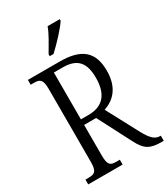

<svg xmlns="http://www.w3.org/2000/svg" viewBox="-223 -1033 996 1136"><g transform="rotate(-30 275.0 -465.5)"><path d="M216 -784V-771H242C288 -813 356 -886 377 -921V-931H294C278 -886 245 -834 216 -784ZM34 0H269V-33H245C204 -33 189 -43 189 -109V-317H271L388 -91C425 -18 458 0 537 0H550V-35H545C509 -35 486 -60 455 -116L339 -334C405 -356 466 -409 466 -528C466 -654 403 -714 252 -714H34V-681H57C97 -681 114 -671 114 -605V-109C114 -43 97 -33 57 -33H34ZM241 -355H189V-675H250C352 -675 389 -623 389 -524C389 -415 342 -355 241 -355Z"/></g></svg>

Font: Noto Serif Armenian Condensed Light
Style: Regular
Weight: 300
Width: 3
Designer: Monotype Design Team
Foundry: Monotype Imaging Inc.
Version: Version 2.008